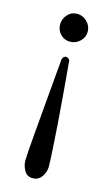

<svg xmlns="http://www.w3.org/2000/svg" viewBox="-103 -461 416 719"><g transform="rotate(15 104.5 -101.0)"><path d="M101 218Q79 218 68.5 199Q58 180 58 161Q58 141 66.5 41.5Q75 -58 91 -241Q94 -247 96.5 -250Q99 -253 106 -254Q110 -253 114 -250.5Q118 -248 120 -243Q125 -184 130.5 -121Q136 -58 140 -1Q144 56 146.5 99Q149 142 149 161Q149 181 136.5 199.5Q124 218 101 218ZM52 -365Q52 -387 67 -403.5Q82 -420 104 -420Q126 -420 142.5 -403.5Q159 -387 159 -365Q159 -343 142.5 -327.5Q126 -312 104 -312Q82 -312 67 -327.5Q52 -343 52 -365Z"/></g></svg>

Font: Amiri
Style: Italic
Weight: 400
Italic angle: 10°
Designer: Khaled Hosny
Version: Version 0.113